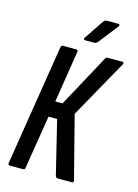

<svg xmlns="http://www.w3.org/2000/svg" viewBox="-125 -903 697 971"><g transform="rotate(15 223.5 -417.5)"><path d="M26 0Q16 0 17 -11L118 -644Q120 -655 129 -655H198Q209 -655 207 -644L164 -373H202L349 -644Q353 -655 363 -655H440Q445 -655 446.5 -652.5Q448 -650 446 -644L275 -338L359 -11Q362 0 350 0H276Q267 0 264 -11L196 -290H151L106 -11Q105 0 96 0ZM230 -711Q225 -711 223 -715Q221 -719 225 -724L293 -825Q300 -835 310 -835H370Q376 -835 377.5 -831Q379 -827 375 -822L296 -721Q288 -711 278 -711Z"/></g></svg>

Font: Sofia Sans Extra Condensed SemiBold
Style: Italic
Weight: 600
Italic angle: -9°
Designer: Botio Nikoltchev, Ani Petrova
Foundry: lettersoup
Version: Version 4.101